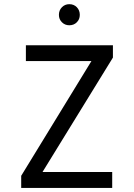

<svg xmlns="http://www.w3.org/2000/svg" viewBox="-20 -922 656 942"><path d="M84 0V-59.5L448.5 -655L464.5 -622.5H107V-700H534V-639.5L168.5 -45.5L154 -78H530.5V0ZM320 -798Q298.5 -798 283.8 -812.8Q269 -827.5 269 -849Q269 -871.5 283.8 -886.5Q298.5 -901.5 320 -901.5Q342.5 -901.5 357 -886.5Q371.5 -871.5 371.5 -849Q371.5 -827.5 357 -812.8Q342.5 -798 320 -798Z"/></svg>

Font: Overpass Mono Light
Style: Regular
Weight: 400
Monospace: yes
Version: Version 4.000